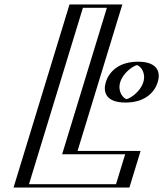

<svg xmlns="http://www.w3.org/2000/svg" viewBox="-20 -845 735 865"><path d="M506.2 -825 304.4 -165H588.4L538 0H66L318.2 -825ZM601.8 -567C652.8 -567 681.3 -526 665.7 -475C650.1 -424 596.6 -383 545.6 -383C494.6 -383 466.1 -424 481.7 -475C497.3 -526 550.8 -567 601.8 -567ZM486.6 -810 284.9 -150H568.9L527.6 -15H85.6L328.6 -810ZM597.3 -552C640 -552 663.8 -517.7 650.7 -475C637.7 -432.3 592.9 -398 550.2 -398C507.4 -398 483.7 -432.3 496.7 -475C509.8 -517.7 554.5 -552 597.3 -552ZM486.6 -810H328.6L85.6 -15H527.6L568.9 -150H284.9ZM597.3 -552C554.5 -552 509.8 -517.7 496.7 -475C483.7 -432.3 507.4 -398 550.2 -398C592.9 -398 637.7 -432.3 650.7 -475C663.8 -517.7 640 -552 597.3 -552ZM506.2 -825H318.2L66 0H538L588.4 -165H304.4ZM601.8 -567C550.9 -567 497.3 -526 481.7 -475C466.1 -424 494.6 -383 545.6 -383C596.6 -383 650.1 -424 665.7 -475C681.3 -526 652.8 -567 601.8 -567ZM461.6 -810 259.9 -150H543.9L502.6 -15H110.6L353.6 -810ZM597.2 -551.8C612.5 -548 638.8 -517.7 625.7 -475C612.6 -432 567.3 -401.9 550.2 -398.2C535 -402 508.7 -432.3 521.7 -475C534.9 -518 580.2 -548.1 597.2 -551.8ZM531.2 -825H293.2L41 0H563L613.4 -165H329.4ZM601.8 -567C507.8 -567 468.7 -514.3 456.7 -475C444.7 -435.7 451.5 -383 545.6 -383C639.7 -383 678.7 -435.7 690.7 -475C702.7 -514.3 695.9 -567 601.8 -567Z"/></svg>

Font: Hussar Outliner
Style: Obl
Weight: 700
Foundry: Cannot Into Space Fonts
Version: Version 0.92